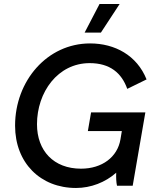

<svg xmlns="http://www.w3.org/2000/svg" viewBox="-20 -924 783 955"><path d="M358 11C432 11 504 -17 558 -65C557 -42 558 -17 562 0H640L703 -365H433L417 -272H586L579 -230C564 -143 488 -85 383 -85C247 -85 164 -174 164 -306C164 -465 267 -610 426 -610C527 -610 585 -561 613 -482L709 -529C661 -649 551 -708 428 -708C215 -708 55 -522 55 -299C55 -114 181 11 358 11ZM575 -904H475L401 -762H482Z"/></svg>

Font: Fixel Display Medium
Style: Italic
Weight: 500
Italic angle: -10°
Designer: AlfaBravo + MacPaw
Foundry: Kyrylo Tkachov, Marchela Mozhyna, Serhii Makarenko, Maria Weinstein, Zakhar Kryvoshyya
Version: Version 1.210;Glyphs 3.2 (3217)